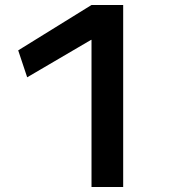

<svg xmlns="http://www.w3.org/2000/svg" viewBox="-20 -750 683 770"><path d="M347 -590H345L89 -440L53 -548L347 -730H474V0H347Z"/></svg>

Font: Enso SemiBold
Style: Regular
Weight: 600
Designer: Coji Morishita
Foundry: UNDERFOREST DESIGN
Version: Version 1.000